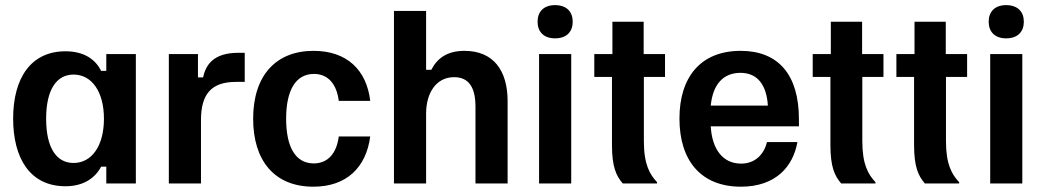

<svg xmlns="http://www.w3.org/2000/svg" viewBox="-20 -709 4035 742"><path d="M233.3 10.8C305 10.8 349.2 -23.3 370.8 -65H390.8V0H505V-500H390.8V-435H370.8C349.2 -479.2 305 -510.8 233.3 -510.8C98.3 -510.8 30.8 -405.8 30.8 -250.8C30.8 -97.5 95.8 10.8 233.3 10.8ZM264.2 -79.2C198.3 -79.2 158.3 -137.5 158.3 -250C158.3 -362.5 198.3 -420.8 264.2 -420.8C335 -420.8 381.7 -354.2 381.7 -250C381.7 -145.8 335 -79.2 264.2 -79.2Z M756.7 0V-245C756.7 -344.2 795.8 -392.5 891.7 -392.5H925.8V-505H901.7C805 -505 775 -458.3 765 -410H745V-500H632.5V0Z M1190.8 12.5C1319.2 12.5 1395 -61.7 1410.8 -181.7H1289.2C1280.8 -115.8 1246.7 -77.5 1192.5 -77.5C1122.5 -77.5 1085.8 -140 1085.8 -250C1085.8 -360 1122.5 -423.3 1193.3 -423.3C1246.7 -423.3 1280.8 -385.8 1289.2 -319.2H1410.8C1396.7 -439.2 1320 -512.5 1191.7 -512.5C1046.7 -512.5 958.3 -417.5 958.3 -250C958.3 -90 1039.2 12.5 1190.8 12.5Z M1626.7 0V-270C1626.7 -350 1665.8 -410.8 1735 -410.8C1792.5 -410.8 1817.5 -370 1817.5 -296.7V0H1941.7V-318.3C1941.7 -436.7 1886.7 -512.5 1775 -512.5C1706.7 -512.5 1669.2 -482.5 1646.7 -439.2H1626.7V-666.7H1502.5V0Z M2125 -560.8C2170 -560.8 2193.3 -586.7 2193.3 -625C2193.3 -663.3 2170 -689.2 2125 -689.2C2080.8 -689.2 2057.5 -663.3 2057.5 -625C2057.5 -586.7 2080.8 -560.8 2125 -560.8ZM2187.5 0V-500H2063.3V0Z M2519.2 0V-5C2490.8 -35 2468.3 -74.2 2468.3 -163.3V-411.7H2550V-500H2467.5V-625H2346.7V-500H2276.7V-411.7H2345V-149.2C2345 -65 2360.8 -30 2386.7 0Z M2843.3 12.5C2978.3 12.5 3045 -65.8 3061.7 -160H2944.2C2932.5 -113.3 2899.2 -76.7 2844.2 -76.7C2772.5 -76.7 2731.7 -133.3 2726.7 -220.8H3067.5V-248.3C3067.5 -420.8 2987.5 -512.5 2842.5 -512.5C2688.3 -512.5 2605.8 -411.7 2605.8 -250.8C2605.8 -89.2 2688.3 12.5 2843.3 12.5ZM2726.7 -300.8C2735 -384.2 2775.8 -427.5 2841.7 -427.5C2906.7 -427.5 2942.5 -381.7 2947.5 -300.8Z M3363.3 0V-5C3335 -35 3312.5 -74.2 3312.5 -163.3V-411.7H3394.2V-500H3311.7V-625H3190.8V-500H3120.8V-411.7H3189.2V-149.2C3189.2 -65 3205 -30 3230.8 0Z M3686.7 0V-5C3658.3 -35 3635.8 -74.2 3635.8 -163.3V-411.7H3717.5V-500H3635V-625H3514.2V-500H3444.2V-411.7H3512.5V-149.2C3512.5 -65 3528.3 -30 3554.2 0Z M3868.3 -560.8C3913.3 -560.8 3936.7 -586.7 3936.7 -625C3936.7 -663.3 3913.3 -689.2 3868.3 -689.2C3824.2 -689.2 3800.8 -663.3 3800.8 -625C3800.8 -586.7 3824.2 -560.8 3868.3 -560.8ZM3930.8 0V-500H3806.7V0Z"/></svg>

Font: Familjen Grotesk SemiBold
Style: Regular
Weight: 600
Designer: Anders Wikstroem, Jonas Baeckman, Matilda Gysing, Kristian Moeller
Foundry: Familjen STHLM AB
Version: Version 2.000